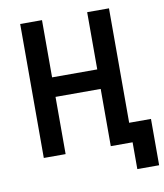

<svg xmlns="http://www.w3.org/2000/svg" viewBox="-91 -774 842 988"><g transform="rotate(-10 330.0 -280.0)"><path d="M82 0H196V-299H432V0H546V140H660V-102H546V-700H432V-401H196V-700H82Z"/></g></svg>

Font: Finlandica Medium
Style: Regular
Weight: 500
Designer: Niklas Ekholm, Juho Hiilivirta, Jaakko Suomalainen
Foundry: Helsinki Type Studio
Version: Version 2.000;Glyphs 3.2 (3202)